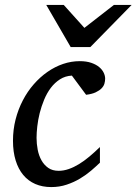

<svg xmlns="http://www.w3.org/2000/svg" viewBox="-20 -740 549 772"><path d="M402.8 -423.8Q402.8 -414.1 399.9 -403.8Q397 -393.6 388.4 -384.8Q379.9 -376 365 -368.9Q350.1 -361.8 326.2 -358.9L269 -436Q242.2 -434.6 221.2 -421.1Q200.2 -407.7 184.3 -386.7Q168.5 -365.7 157.5 -339.1Q146.5 -312.5 139.6 -285.2Q132.8 -257.8 129.9 -231.9Q127 -206.1 127 -186Q127 -161.6 131.6 -137.9Q136.2 -114.3 146.7 -95.5Q157.2 -76.7 174.1 -64.9Q190.9 -53.2 215.8 -53.2Q235.8 -53.2 256.3 -60.3Q276.9 -67.4 297.6 -80.1Q318.4 -92.8 339.4 -110.4Q360.4 -127.9 381.8 -148.9V-85.9Q366.2 -70.8 346.2 -53.7Q326.2 -36.6 301.8 -22Q277.3 -7.3 248.3 2.4Q219.2 12.2 186 12.2Q150.4 12.2 121.8 -0.2Q93.3 -12.7 73.5 -36.4Q53.7 -60.1 43 -94.7Q32.2 -129.4 32.2 -173.8Q32.2 -218.8 42.7 -259.8Q53.2 -300.8 71.8 -336.4Q90.3 -372.1 115.7 -401.1Q141.1 -430.2 170.9 -450.9Q200.7 -471.7 233.6 -482.9Q266.6 -494.1 300.8 -494.1Q327.6 -494.1 347.2 -487.3Q366.7 -480.5 378.9 -470.2Q391.1 -460 397 -447.5Q402.8 -435.1 402.8 -423.8ZM343.3 -550.8H264.2L166 -720.2H236.3L319.3 -627.9L438 -720.2H509.3Z"/></svg>

Font: Charis SIL Am
Style: Italic
Weight: 400
Italic angle: -11°
Foundry: SIL International
Version: Version 5.000